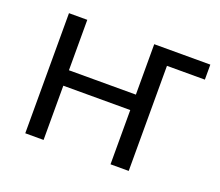

<svg xmlns="http://www.w3.org/2000/svg" viewBox="-95 -670 921 804"><g transform="rotate(20 365.5 -267.5)"><path d="M85.4 0V-535.2H167V-310.5H465.3V-535.2H715.3V-468.3H546.4V0H465.3V-241.7H167V0Z"/></g></svg>

Font: Wonky
Style: Regular
Weight: 400
Designer: Monotype Design Team
Foundry: Monotype Imaging Inc.
Version: Version 3.000